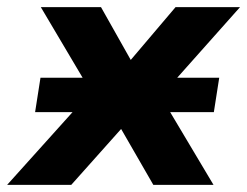

<svg xmlns="http://www.w3.org/2000/svg" viewBox="-58 -516 690 536"><path d="M-38 0 221 -288 223 -214 56 -496H224L317 -331H292L432 -496H612L362 -215L364 -292L538 0H370L268 -177L298 -176L141 0ZM40 -203 55 -299H554L539 -203Z"/></svg>

Font: Nunito Sans 10pt ExtraBold
Style: Italic
Weight: 800
Italic angle: -9°
Designer: Vernon Adams
Foundry: Vernon Adams
Version: Version 3.101;gftools[0.9.27]